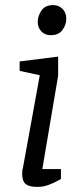

<svg xmlns="http://www.w3.org/2000/svg" viewBox="-20 -729 328 753"><path d="M179 -591Q156 -591 142 -606Q128 -621 128 -643Q128 -666 142.5 -687.5Q157 -709 188 -709Q210 -709 225 -694.5Q240 -680 240 -655Q240 -632 225 -611.5Q210 -591 179 -591ZM136 -434 57 -451V-488L208 -507V-432L146 -66H219V-27Q219 -27 205.5 -19.5Q192 -12 171 -4Q150 4 126 4Q94 4 80.5 -7.5Q67 -19 67 -47Q67 -52 67.5 -58.5Q68 -65 70 -71Z"/></svg>

Font: Faustina VF Beta
Style: Italic
Weight: 400
Italic angle: -8°
Designer: Alfonso Garcia
Foundry: Omnibus-Type
Version: Version 1.006